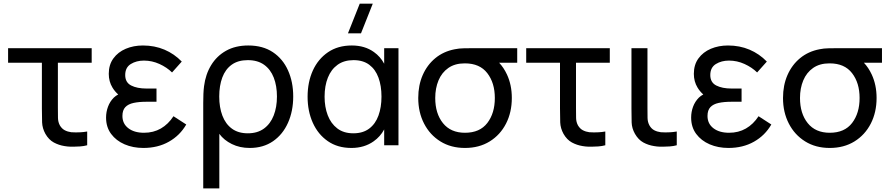

<svg xmlns="http://www.w3.org/2000/svg" viewBox="-20 -808 4951 1068"><path d="M338.5 4.5Q307 -0.5 279.2 -15.5Q251.5 -30.5 232.5 -63.5Q215.5 -94.5 214.2 -127Q213 -159.5 213 -204V-459H25V-540H490V-459H302V-208Q302 -174 302.5 -151.5Q303 -129 313 -110.5Q324 -92 340.2 -83.5Q356.5 -75 376 -72.5Q388.5 -71.5 402 -71.5Q411.5 -71.5 428 -72.2Q444.5 -73 465 -76.5V0Q446.5 5 426.2 6.5Q406 8 388.5 8Q383.5 8 369.8 7.8Q356 7.5 338.5 4.5Z M777.5 15Q720 15 673 -5.2Q626 -25.5 598 -63.2Q570 -101 570 -154Q570 -185.5 580.8 -214.5Q591.5 -243.5 613 -265Q624 -275.5 637.5 -282.5Q618 -300 605.5 -321Q585 -354.5 585 -397.5Q585 -448 610.8 -483.2Q636.5 -518.5 679.8 -536.8Q723 -555 775 -555Q840 -555 894.8 -531.8Q949.5 -508.5 991 -465.5L937 -405Q908 -433.5 866.8 -452.2Q825.5 -471 780.5 -471Q738.5 -471 707.5 -451.8Q676.5 -432.5 676.5 -390.5Q676.5 -349.5 709.5 -332.5Q742.5 -315.5 795 -315.5H850.5V-242H794.5Q753 -242 723 -235.5Q693 -229 677 -212Q661 -195 661 -163Q661 -120 693.8 -94.8Q726.5 -69.5 781 -69.5Q833.5 -69.5 874.8 -93.2Q916 -117 945 -161.5L1016 -115.5Q981 -54.5 919.5 -19.8Q858 15 777.5 15Z M1110.5 240V-235.5Q1110.5 -262.5 1111.5 -286Q1112.5 -309.5 1115 -328.5Q1123.5 -395 1154.8 -446Q1186 -497 1238 -526Q1290 -555 1361 -555Q1442 -555 1497.8 -517.8Q1553.5 -480.5 1582.2 -416.2Q1611 -352 1611 -271.5Q1611 -190 1582 -125Q1553 -60 1498.8 -22.5Q1444.5 15 1369 15Q1313.5 15 1269.5 -6.8Q1225.5 -28.5 1200 -63.5V240ZM1358.5 -66.5Q1412.5 -66.5 1448.5 -93Q1484.5 -119.5 1502.5 -165.8Q1520.5 -212 1520.5 -271Q1520.5 -330.5 1502.8 -376.2Q1485 -422 1449 -447.8Q1413 -473.5 1358.5 -473.5Q1304 -473.5 1268.8 -448Q1233.5 -422.5 1216.5 -376.8Q1199.5 -331 1199.5 -271Q1199.5 -211 1217 -164.8Q1234.5 -118.5 1269.8 -92.5Q1305 -66.5 1358.5 -66.5Z M1988 -622.5H1915.5L1981 -787.5H2053.5ZM1934.5 15Q1858 15 1803.5 -22.8Q1749 -60.5 1720 -125Q1691 -189.5 1691 -270Q1691 -351.5 1720.2 -415.8Q1749.5 -480 1804.5 -517.5Q1859.5 -555 1937 -555Q2009.5 -555 2060 -518.5Q2096 -493 2117 -453.5V-540H2196.5V0H2117V-88Q2095.5 -48 2058.5 -22Q2006.5 15 1934.5 15ZM1945.5 -66.5Q1999 -66.5 2033.8 -92.8Q2068.5 -119 2085.2 -165.2Q2102 -211.5 2102 -270.5Q2102 -330.5 2085.2 -376.2Q2068.5 -422 2034 -447.8Q1999.5 -473.5 1946.5 -473.5Q1894 -473.5 1858 -447.8Q1822 -422 1803.8 -376.2Q1785.5 -330.5 1785.5 -270Q1785.5 -213 1803 -167Q1820.5 -121 1856 -93.8Q1891.5 -66.5 1945.5 -66.5Z M2566.5 15Q2488 15 2429.5 -21.5Q2371 -58 2338.8 -120.8Q2306.5 -183.5 2306.5 -263Q2306.5 -333.5 2331.2 -390.2Q2356 -447 2401.5 -484.5Q2447 -522 2509.5 -534Q2532.5 -539 2562.2 -539.5Q2592 -540 2626.5 -540H2857V-459H2756.5Q2782 -432 2800 -393.5Q2827 -335.5 2827 -263Q2827 -183.5 2794.8 -120.5Q2762.5 -57.5 2703.8 -21.2Q2645 15 2566.5 15ZM2566.5 -69.5Q2649 -69.5 2690.8 -124Q2732.5 -178.5 2732.5 -263Q2732.5 -347 2690.5 -401.2Q2648.5 -455.5 2566.5 -455.5Q2565.5 -455.5 2564.5 -455.5Q2510.5 -455.5 2474 -430Q2437.5 -404.5 2419.2 -360.8Q2401 -317 2401 -263Q2401 -176.5 2444 -123Q2487 -69.5 2566.5 -69.5Z M3220.5 4.5Q3189 -0.5 3161.2 -15.5Q3133.5 -30.5 3114.5 -63.5Q3097.5 -94.5 3096.2 -127Q3095 -159.5 3095 -204V-459H2907V-540H3372V-459H3184V-208Q3184 -174 3184.5 -151.5Q3185 -129 3195 -110.5Q3206 -92 3222.2 -83.5Q3238.5 -75 3258 -72.5Q3270.5 -71.5 3284 -71.5Q3293.5 -71.5 3310 -72.2Q3326.5 -73 3347 -76.5V0Q3328.5 5 3308.2 6.5Q3288 8 3270.5 8Q3265.5 8 3251.8 7.8Q3238 7.5 3220.5 4.5Z M3618 4.5Q3586 -0.5 3558.5 -15.5Q3531 -30.5 3512 -63.5Q3494.5 -94.5 3493.5 -127Q3492.5 -159.5 3492.5 -204V-540H3581.5V-208Q3581.5 -174 3582 -151.5Q3582.5 -129 3592.5 -110.5Q3603 -92 3619.2 -83.5Q3635.5 -75 3655.5 -72.5Q3668 -71.5 3681.5 -71.5Q3690.5 -71.5 3707 -72.2Q3723.5 -73 3744.5 -76.5V0Q3726 5 3705.5 6.5Q3685 8 3667.5 8Q3662.5 8 3648.8 7.8Q3635 7.5 3618 4.5Z M4032 15Q3974.5 15 3927.5 -5.2Q3880.5 -25.5 3852.5 -63.2Q3824.5 -101 3824.5 -154Q3824.5 -185.5 3835.2 -214.5Q3846 -243.5 3867.5 -265Q3878.5 -275.5 3892 -282.5Q3872.5 -300 3860 -321Q3839.5 -354.5 3839.5 -397.5Q3839.5 -448 3865.2 -483.2Q3891 -518.5 3934.2 -536.8Q3977.5 -555 4029.5 -555Q4094.5 -555 4149.2 -531.8Q4204 -508.5 4245.5 -465.5L4191.5 -405Q4162.5 -433.5 4121.2 -452.2Q4080 -471 4035 -471Q3993 -471 3962 -451.8Q3931 -432.5 3931 -390.5Q3931 -349.5 3964 -332.5Q3997 -315.5 4049.5 -315.5H4105V-242H4049Q4007.5 -242 3977.5 -235.5Q3947.5 -229 3931.5 -212Q3915.5 -195 3915.5 -163Q3915.5 -120 3948.2 -94.8Q3981 -69.5 4035.5 -69.5Q4088 -69.5 4129.2 -93.2Q4170.5 -117 4199.5 -161.5L4270.5 -115.5Q4235.5 -54.5 4174 -19.8Q4112.5 15 4032 15Z M4595.5 15Q4517 15 4458.5 -21.5Q4400 -58 4367.8 -120.8Q4335.5 -183.5 4335.5 -263Q4335.5 -333.5 4360.2 -390.2Q4385 -447 4430.5 -484.5Q4476 -522 4538.5 -534Q4561.5 -539 4591.2 -539.5Q4621 -540 4655.5 -540H4886V-459H4785.5Q4811 -432 4829 -393.5Q4856 -335.5 4856 -263Q4856 -183.5 4823.8 -120.5Q4791.5 -57.5 4732.8 -21.2Q4674 15 4595.5 15ZM4595.5 -69.5Q4678 -69.5 4719.8 -124Q4761.5 -178.5 4761.5 -263Q4761.5 -347 4719.5 -401.2Q4677.5 -455.5 4595.5 -455.5Q4594.5 -455.5 4593.5 -455.5Q4539.5 -455.5 4503 -430Q4466.5 -404.5 4448.2 -360.8Q4430 -317 4430 -263Q4430 -176.5 4473 -123Q4516 -69.5 4595.5 -69.5Z"/></svg>

Font: Cns Manrope Med
Style: Regular
Weight: 500
Designer: Mikhail Sharanda
Foundry: Mikhail Sharanda
Version: Version 4.504